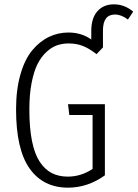

<svg xmlns="http://www.w3.org/2000/svg" viewBox="-20 -844 627 875"><path d="M499 -824.2Q547.9 -824.2 586.9 -791L563 -754.9Q533.2 -777.8 503.9 -777.8Q449.2 -777.8 449.2 -705.1V-627.9L419.9 -597.2Q386.7 -623 357.7 -634.5Q328.6 -646 293 -646Q264.6 -646 240 -637.5Q215.3 -628.9 191.7 -607.2Q168 -585.4 151.1 -552.2Q134.3 -519 124 -466.1Q113.8 -413.1 113.8 -345.2Q113.8 -261.7 125.7 -201.9Q137.7 -142.1 161.1 -106.7Q184.6 -71.3 216.1 -55.2Q247.6 -39.1 289.1 -39.1Q349.6 -39.1 401.9 -74.2V-319.8H295.9L290 -369.1H458V-44.9Q379.9 11.2 290 11.2Q176.8 11.2 115 -75.9Q53.2 -163.1 53.2 -345.2Q53.2 -435.1 73 -504.4Q92.8 -573.7 126.7 -614.5Q160.6 -655.3 202.4 -675.5Q244.1 -695.8 292 -695.8Q351.1 -695.8 396 -664.1V-703.1Q396 -761.2 423.8 -792.7Q451.7 -824.2 499 -824.2Z"/></svg>

Font: Fira Sans Compressed Light
Style: Regular
Weight: 300
Width: 1
Designer: Carrois Corporate & Edenspiekermann AG
Foundry: Carrois Corporate GbR & Edenspiekermann AG
Version: Version 4.203;PS 004.203;hotconv 1.0.88;makeotf.lib2.5.64775